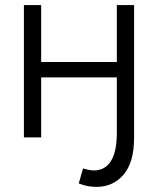

<svg xmlns="http://www.w3.org/2000/svg" viewBox="-20 -541 623 756"><path d="M74.1 0V-521.1H142.1V-296.9H440V-521.1H508V0H440V-236.2H142.1V0ZM359.5 194.9Q343.8 194.9 326.3 191.9Q308.7 188.9 290 181.3L307 122.4Q319.1 125.9 329.5 128Q340 130.1 349.8 130.1Q393.9 130.1 416.9 92.9Q440 55.8 440 -16.9V-59.9H508V1.2Q508 98.3 466.6 146.6Q425.2 194.9 359.5 194.9Z"/></svg>

Font: Raleway Thin
Style: Regular
Weight: 100
Designer: Matt McInerney, Pablo Impallari, Rodrigo Fuenzalida
Foundry: Matt McInerney, Pablo Impallari, Rodrigo Fuenzalida
Version: Version 4.026